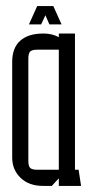

<svg xmlns="http://www.w3.org/2000/svg" viewBox="-20 -610 301 630"><path d="M121 0Q75 0 47.5 -26.5Q20 -53 20 -93V-407Q20 -453 46.5 -476.5Q73 -500 122 -500H124Q137 -500 149.5 -497Q162 -494 173 -488V-500H226V-53H238L246 0H173V-25L150 0ZM103 -447Q85 -447 79 -441Q73 -435 73 -417V-83Q73 -65 79 -59Q85 -53 103 -53H173V-447ZM102 -590H155L182 -530H142L129 -560L115 -530H75Z"/></svg>

Font: Karantina Light
Style: Regular
Weight: 300
Designer: Rony Koch
Foundry: Rony Koch
Version: Version 1.000; ttfautohint (v1.8.3)